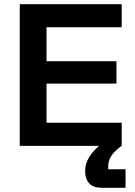

<svg xmlns="http://www.w3.org/2000/svg" viewBox="-20 -695 642 915"><path d="M560 0H74.2V-675H560V-565H201.7V-403.3H535V-296.7H201.7V-110H560ZM466.7 200Q425 200 405.4 179.2Q385.8 158.3 385.8 120.8Q385.8 76.7 415.8 38.3Q445.8 0 485 -23.3L559.2 0Q528.3 22.5 512.1 45.4Q495.8 68.3 495.8 97.5V111.7H578.3V200Z"/></svg>

Font: Funnel Display SemiBold
Style: Regular
Weight: 600
Designer: NORD ID, Kristian Moeller
Foundry: Dicotype
Version: Version 1.000